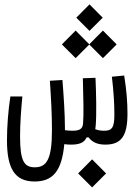

<svg xmlns="http://www.w3.org/2000/svg" viewBox="-20 -645 626 859"><path d="M134.8 167C215.8 167 256.8 120.6 267.6 0C277.3 1.5 287.6 2 298.8 2C331.5 2 356.9 -4.9 367.2 -30.3H376.5C394.5 -5.9 420.9 2 451.7 2C523.4 2 550.3 -38.1 550.3 -136.2C550.3 -187 546.4 -239.7 535.6 -307.1L480.5 -301.8C488.3 -236.3 491.7 -184.1 491.7 -131.3C491.7 -71.8 479.5 -60.1 445.3 -60.1C432.1 -60.1 418.9 -62 406.2 -66.9C407.2 -71.8 407.7 -77.1 408.2 -83.5C412.6 -134.3 410.2 -228.5 407.2 -296.9L350.6 -294.9C350.6 -289.1 351.1 -283.7 351.1 -277.8C353 -210 355 -130.9 351.6 -92.3C349.6 -68.4 336.4 -60.1 304.2 -60.1C292 -60.1 282.2 -61 270.5 -62.5C270.5 -66.9 270.5 -70.8 270.5 -75.2C270.5 -133.3 264.6 -221.7 259.3 -287.1L203.1 -283.7C208.5 -205.6 212.4 -135.3 212.4 -61.5C212.4 68.8 188 103.5 135.7 103.5C88.4 103.5 69.8 76.2 69.8 -34.2C69.8 -91.8 74.2 -152.8 80.1 -213.4H26.4C17.1 -154.3 11.2 -79.1 11.2 -17.6C11.2 106.4 44.4 167 134.8 167ZM440.4 -384.8 502 -446.3 440.4 -508.3 379.4 -446.8 318.4 -508.3 256.8 -446.3 318.4 -384.8 379.4 -445.8ZM392.1 193.4 454.6 130.9 392.1 67.9 329.6 130.9ZM380.4 -506.8 439.5 -565.9 380.4 -625.5 321.3 -565.9Z"/></svg>

Font: Cascadia Mono Light
Style: Regular
Weight: 300
Monospace: yes
Designer: Aaron Bell
Foundry: Saja Typeworks
Version: Version 2404.023